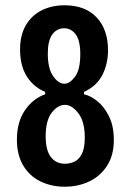

<svg xmlns="http://www.w3.org/2000/svg" viewBox="-20 -693 494 727"><path d="M225 14Q174 14 132.5 -6.5Q91 -27 67.5 -67Q44 -107 44 -164Q44 -231 74.5 -275.5Q105 -320 151 -336V-345Q106 -364 81 -404.5Q56 -445 56 -505Q56 -561 78.5 -598.5Q101 -636 139 -654.5Q177 -673 224 -673Q303 -673 346 -627Q389 -581 389 -503Q389 -451 367.5 -409Q346 -367 298 -345V-336Q322 -331 348 -310.5Q374 -290 392.5 -253Q411 -216 411 -163Q411 -105 385.5 -65.5Q360 -26 318 -6Q276 14 225 14ZM224 -376Q244 -376 264 -402.5Q284 -429 284 -488Q284 -540 266.5 -563Q249 -586 223 -586Q195 -586 178 -562.5Q161 -539 161 -490Q161 -434 181 -405Q201 -376 224 -376ZM226 -73Q245 -73 262 -81Q279 -89 290 -110.5Q301 -132 301 -172Q301 -233 276.5 -264.5Q252 -296 226 -296Q199 -296 176 -266.5Q153 -237 153 -177Q153 -124 172.5 -98.5Q192 -73 226 -73Z"/></svg>

Font: Bricolage Grotesque 12pt Condensed Medium
Style: Regular
Weight: 500
Width: 3
Designer: Mathieu Triay
Foundry: Atelier Triay
Version: Version 1.001; ttfautohint (v1.8.4.7-5d5b);gftools[0.9.33.de